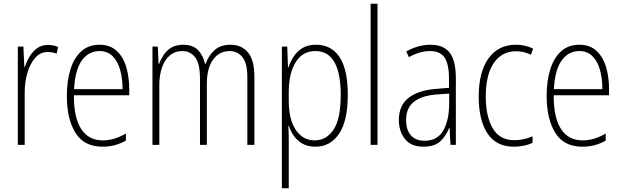

<svg xmlns="http://www.w3.org/2000/svg" viewBox="-20 -780 3349 1034"><path d="M238 -538Q252 -538 266 -535.5Q280 -533 293 -527L285 -491Q275 -495 263 -497.5Q251 -500 237 -500Q197 -500 169.5 -468.5Q142 -437 127.5 -387.5Q113 -338 113 -283V0H76V-529H106L111 -420H114Q123 -448 139 -475Q155 -502 179.5 -520Q204 -538 238 -538Z M516 -539Q573 -539 608.5 -506Q644 -473 660 -418.5Q676 -364 676 -300V-267H378Q377 -149 416.5 -86.5Q456 -24 534 -24Q596 -24 658 -61V-23Q630 -7 599.5 1.5Q569 10 532 10Q433 10 386.5 -64.5Q340 -139 340 -263Q340 -345 359.5 -407Q379 -469 418 -504Q457 -539 516 -539ZM516 -505Q457 -505 420.5 -454Q384 -403 379 -300H640Q640 -357 627 -403.5Q614 -450 586.5 -477.5Q559 -505 516 -505Z M1222 -539Q1281 -539 1315.5 -497.5Q1350 -456 1350 -367V0H1312V-364Q1312 -440 1285.5 -472.5Q1259 -505 1217 -505Q1161 -505 1127.5 -459Q1094 -413 1094 -328V0H1057V-355Q1057 -439 1030.5 -472Q1004 -505 963 -505Q922 -505 894 -481Q866 -457 852 -415.5Q838 -374 838 -323V0H801V-529H830L834 -436H837Q846 -461 861.5 -484.5Q877 -508 902.5 -523.5Q928 -539 967 -539Q1019 -539 1047 -509.5Q1075 -480 1084 -436H1087Q1104 -482 1136 -510.5Q1168 -539 1222 -539Z M1682 -539Q1765 -539 1809 -472Q1853 -405 1853 -270Q1853 -129 1806 -59.5Q1759 10 1679 10Q1638 10 1609.5 -6Q1581 -22 1563 -47.5Q1545 -73 1536 -102H1533Q1534 -85 1534.5 -62.5Q1535 -40 1535 -16V234H1498V-529H1527L1531 -416H1533Q1544 -449 1562.5 -477Q1581 -505 1610 -522Q1639 -539 1682 -539ZM1678 -505Q1609 -505 1572 -444.5Q1535 -384 1535 -284V-239Q1535 -137 1573 -80.5Q1611 -24 1675 -24Q1737 -24 1776 -81.5Q1815 -139 1815 -269Q1815 -384 1781.5 -444.5Q1748 -505 1678 -505Z M2013 0H1976V-760H2013Z M2298 -539Q2369 -539 2402 -496Q2435 -453 2435 -357V0H2406L2401 -92H2399Q2384 -51 2353 -20.5Q2322 10 2260 10Q2193 10 2160.5 -32Q2128 -74 2128 -133Q2128 -212 2179.5 -252.5Q2231 -293 2325 -301L2398 -307V-353Q2398 -437 2373.5 -471Q2349 -505 2296 -505Q2270 -505 2242 -497.5Q2214 -490 2182 -472L2168 -503Q2198 -520 2231 -529.5Q2264 -539 2298 -539ZM2328 -271Q2248 -264 2207.5 -230.5Q2167 -197 2167 -133Q2167 -80 2193 -51Q2219 -22 2266 -22Q2335 -22 2366.5 -76Q2398 -130 2399 -218V-276Z M2748 10Q2651 10 2604.5 -62.5Q2558 -135 2558 -259Q2558 -393 2611 -466Q2664 -539 2758 -539Q2810 -539 2851 -518L2839 -485Q2802 -504 2759 -504Q2683 -504 2639.5 -441Q2596 -378 2596 -260Q2596 -155 2633 -90Q2670 -25 2751 -25Q2800 -25 2848 -46V-11Q2828 -1 2801.5 4.5Q2775 10 2748 10Z M3100 -539Q3157 -539 3192.5 -506Q3228 -473 3244 -418.5Q3260 -364 3260 -300V-267H2962Q2961 -149 3000.5 -86.5Q3040 -24 3118 -24Q3180 -24 3242 -61V-23Q3214 -7 3183.5 1.5Q3153 10 3116 10Q3017 10 2970.5 -64.5Q2924 -139 2924 -263Q2924 -345 2943.5 -407Q2963 -469 3002 -504Q3041 -539 3100 -539ZM3100 -505Q3041 -505 3004.5 -454Q2968 -403 2963 -300H3224Q3224 -357 3211 -403.5Q3198 -450 3170.5 -477.5Q3143 -505 3100 -505Z"/></svg>

Font: Noto Sans Lao Condensed ExtraLight
Style: Regular
Weight: 200
Width: 3
Designer: Monotype Design Team
Foundry: Monotype Imaging Inc.
Version: Version 2.003; ttfautohint (v1.8.4.7-5d5b)